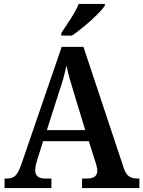

<svg xmlns="http://www.w3.org/2000/svg" viewBox="-20 -951 725 971"><path d="M3 0V-48H16Q42 -48 57.5 -62.5Q73 -77 89 -123L292 -714H402L605 -104Q615 -72 631.5 -60Q648 -48 675 -48H685V0H395V-48H422Q445 -48 458.5 -57.5Q472 -67 472 -88Q472 -99 468.5 -111.5Q465 -124 462 -134L429 -237H198L169 -145Q165 -133 161.5 -117.5Q158 -102 158 -90Q158 -48 209 -48H240V0ZM217 -293H411L355 -477Q343 -516 333 -551Q323 -586 316 -619Q309 -586 300 -553.5Q291 -521 278 -484ZM290 -784Q311 -815 337.5 -856Q364 -897 378 -931H510V-921Q498 -904 469.5 -875.5Q441 -847 406.5 -818.5Q372 -790 344 -771H290Z"/></svg>

Font: Noto Serif Myanmar SemiCondensed SemiBold
Style: Regular
Weight: 600
Width: 4
Designer: Ben Mitchell and the Monotype Design Team
Foundry: Monotype Imaging Inc.
Version: Version 2.106; ttfautohint (v1.8.4.7-5d5b)